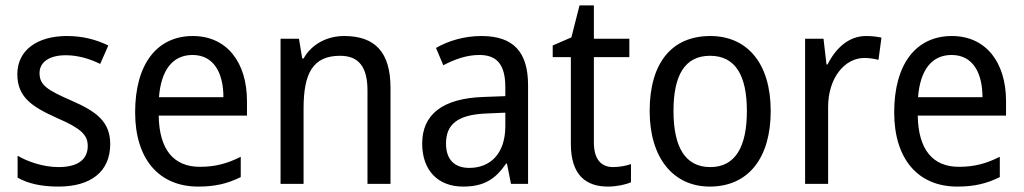

<svg xmlns="http://www.w3.org/2000/svg" viewBox="-20 -679 3781 709"><path d="M387 -147C387 -231 334 -268 245 -307C156 -346 126 -364 126 -409C126 -449 161 -475 223 -475C268 -475 311 -462 350 -443L380 -511C335 -533 285 -546 227 -546C118 -546 44 -494 44 -405C44 -319 100 -284 191 -243C279 -205 304 -181 304 -140C304 -92 270 -62 196 -62C140 -62 82 -82 45 -104V-23C82 -2 130 10 196 10C314 10 387 -44 387 -147Z M692 -546C560 -546 479 -443 479 -264C479 -94 565 10 712 10C775 10 820 -1 869 -25V-100C819 -75 775 -63 718 -63C621 -63 568 -127 566 -252H892V-306C892 -447 819 -546 692 -546ZM691 -476C770 -476 805 -409 805 -320H567C575 -421 618 -476 691 -476Z M1251 -546C1190 -546 1132 -518 1101 -463H1096L1084 -536H1016V0H1101V-278C1101 -408 1135 -473 1236 -473C1306 -473 1337 -430 1337 -345V0H1422V-355C1422 -487 1364 -546 1251 -546Z M1758 -546C1694 -546 1635 -528 1590 -502L1617 -438C1659 -460 1703 -476 1750 -476C1813 -476 1846 -443 1846 -357V-324L1766 -321C1614 -316 1539 -256 1539 -149C1539 -49 1598 10 1690 10C1767 10 1809 -17 1849 -75H1852L1867 0H1930V-364C1930 -486 1877 -546 1758 -546ZM1778 -260 1846 -263V-213C1846 -111 1790 -59 1713 -59C1661 -59 1627 -87 1627 -149C1627 -218 1667 -256 1778 -260Z M2244 -62C2199 -62 2173 -92 2173 -153V-468H2304V-536H2173V-659H2120L2090 -541L2021 -511V-468H2088V-148C2088 -30 2146 10 2225 10C2256 10 2290 3 2310 -6V-73C2293 -67 2267 -62 2244 -62Z M2826 -269C2826 -448 2737 -546 2603 -546C2460 -546 2379 -446 2379 -269C2379 -95 2467 10 2601 10C2743 10 2826 -95 2826 -269ZM2467 -269C2467 -400 2508 -473 2602 -473C2696 -473 2738 -400 2738 -269C2738 -138 2696 -62 2603 -62C2509 -62 2467 -138 2467 -269Z M3178 -546C3114 -546 3066 -501 3036 -441H3032L3021 -536H2953V0H3038V-284C3038 -391 3099 -465 3172 -465C3189 -465 3209 -462 3224 -458L3235 -540C3218 -544 3197 -546 3178 -546Z M3495 -546C3363 -546 3282 -443 3282 -264C3282 -94 3368 10 3515 10C3578 10 3623 -1 3672 -25V-100C3622 -75 3578 -63 3521 -63C3424 -63 3371 -127 3369 -252H3695V-306C3695 -447 3622 -546 3495 -546ZM3494 -476C3573 -476 3608 -409 3608 -320H3370C3378 -421 3421 -476 3494 -476Z"/></svg>

Font: Noto Sans Lao UI SemCond
Style: Regular
Weight: 400
Width: 4
Designer: Monotype Design Team
Foundry: Monotype Imaging Inc.
Version: Version 2.000